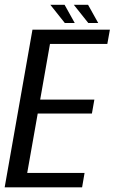

<svg xmlns="http://www.w3.org/2000/svg" viewBox="-41 -802 490 822"><path d="M-21 0 98 -675H429.5L418.5 -614H173L131 -375.5H363L352.5 -316H120.5L75.5 -61.5H321L310.5 0ZM337 -703.5 275 -781.5H336L379.5 -703.5ZM236.5 -703.5 174.5 -781.5H235.5L279 -703.5Z"/></svg>

Font: Anybody
Style: Italic
Weight: 400
Italic angle: -10°
Designer: Tyler Finck
Foundry: Etcetera Type Company
Version: Version 1.010; ttfautohint (v1.8.3) -l 8 -r 50 -G 200 -x 14 